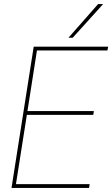

<svg xmlns="http://www.w3.org/2000/svg" viewBox="-20 -931 556 951"><path d="M37 0 147 -700H516L512 -681H163L116 -381H445L442 -362H113L59 -19H424L421 0ZM319 -744 466 -911H491L340 -744Z"/></svg>

Font: Georama Thin
Style: Italic
Weight: 100
Italic angle: -9°
Designer: Jean-Baptiste Levee
Foundry: Production Type
Version: Version 1.000